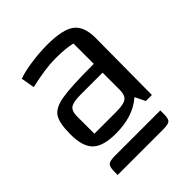

<svg xmlns="http://www.w3.org/2000/svg" viewBox="-153 -837 694 694"><g transform="rotate(-45 194.5 -489.5)"><path d="M342 -640 340 -350H309L290 -389Q262 -365 227.5 -354Q193 -343 149 -343Q85 -343 58 -369Q31 -395 31 -457Q31 -514 46 -538Q61 -562 107 -570Q153 -578 261 -578H271V-682Q239 -690 187 -690Q135 -690 58 -672L49 -724Q76 -734 119 -740Q162 -746 201 -746Q279 -746 310.5 -722.5Q342 -699 342 -640ZM271 -444V-533H159Q121 -533 107.5 -523.5Q94 -514 94 -486V-398H207Q244 -398 257.5 -408Q271 -418 271 -444ZM89 -289H322V-271Q322 -247 314.5 -240Q307 -233 280 -233H48V-250Q48 -274 56 -281.5Q64 -289 89 -289Z"/></g></svg>

Font: Changa Light
Style: Regular
Weight: 300
Designer: Eduardo Rodriguez Tunni
Foundry: Eduardo Rodriguez Tunni
Version: Version 2.002; ttfautohint (v1.5) -l 8 -r 50 -G 110 -x 14 -H